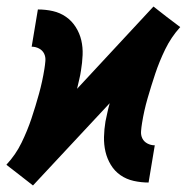

<svg xmlns="http://www.w3.org/2000/svg" viewBox="-48 -559 572 588"><path d="M53 9 12 -23 -28 -54V-55Q0 -85 18 -122Q36 -159 48.5 -196.5Q61 -234 71.5 -272Q82 -310 88 -348Q90 -360 91 -372.5Q92 -385 87 -395Q82 -405 71.5 -410.5Q61 -416 49 -416L68 -530Q92 -530 114 -525Q136 -520 154 -507.5Q172 -495 184 -476Q196 -457 201 -435.5Q206 -414 205 -390.5Q204 -367 200 -343Q198 -329 194.5 -315Q191 -301 188 -287L422 -539L463 -507L504 -476L503 -475Q476 -445 458 -408Q440 -371 427.5 -333.5Q415 -296 404 -258Q393 -220 387 -182Q385 -170 384 -157.5Q383 -145 388 -135Q393 -125 403.5 -119.5Q414 -114 426 -114L407 0Q384 0 361.5 -5Q339 -10 321 -22.5Q303 -35 291.5 -54Q280 -73 275 -94.5Q270 -116 270.5 -139.5Q271 -163 275 -187Q278 -201 281 -215Q284 -229 288 -243Z"/></svg>

Font: Iosevka Curly Heavy Oblique
Style: Regular
Weight: 900
Italic angle: -9°
Monospace: yes
Designer: Belleve Invis
Foundry: Belleve Invis
Version: Version 11.1.0; ttfautohint (v1.8.3)